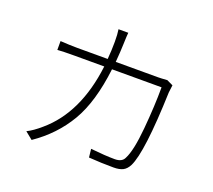

<svg xmlns="http://www.w3.org/2000/svg" viewBox="-131 -950 1262 1138"><g transform="rotate(20 500.0 -380.5)"><path d="M806.6 -592.8 845.7 -574.2Q841.8 -547.9 839.8 -527.3Q827.1 -144.5 779.3 -47.9Q764.6 -19.5 742.7 -8.3Q720.7 2.9 683.6 2.9Q607.4 2.9 527.3 -2.9L521.5 -55.7Q614.3 -45.9 673.8 -45.9Q719.7 -45.9 733.4 -77.1Q762.7 -132.8 775.9 -278.8Q789.1 -424.8 789.1 -541H476.6Q451.2 -327.1 376 -199.7Q300.8 -72.3 171.9 15.6L125 -22.5Q163.1 -41 210 -82Q390.6 -235.4 427.7 -541H239.3Q165 -541 132.8 -538.1V-593.8Q195.3 -589.8 238.3 -589.8H431.6Q436.5 -648.4 436.5 -700.2Q436.5 -748 431.6 -777.3H493.2Q491.2 -758.8 489.3 -701.2Q488.3 -659.2 482.4 -589.8H750Q768.6 -589.8 806.6 -592.8Z"/></g></svg>

Font: Gen Shin Gothic Monospace Light
Style: Regular
Weight: 300
Designer: [Source Han Sans]
Ryoko NISHIZUKA  (kana & ideographs); Paul D. Hunt (Latin, Greek & Cyrillic); Wenlong ZHANG  (bopomofo
Version: Version 1.002.20150607